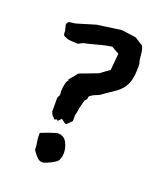

<svg xmlns="http://www.w3.org/2000/svg" viewBox="-108 -591 588 693"><g transform="rotate(20 186.0 -244.5)"><path d="M202 -234 198 -218Q194 -204 193 -199Q192 -194 191 -183L188 -173V-149L170 -131H164L148 -143L136 -131L130 -135L124 -131L112 -143L106 -155V-209L112 -221V-227Q112 -228 111.5 -230Q111 -232 111 -235Q111 -241 112 -250Q113 -259 117 -273L123 -282L121 -284L148 -317L217 -343L253 -369L259 -433L230 -450L208 -446Q206 -446 194 -443Q182 -440 167.5 -436Q153 -432 140.5 -429Q128 -426 126 -426L109 -417L77 -419Q72 -419 63 -423L54 -427Q50 -431 50.5 -439Q51 -447 48 -452L46 -462Q45 -464 45 -468Q45 -471 47 -475L52 -480L76 -483L149 -505L241 -518L294 -511Q297 -511 301.5 -508Q306 -505 311.5 -501.5Q317 -498 321.5 -495Q326 -492 328 -492Q336 -478 337 -458Q338 -438 342 -428Q343 -425 343 -412Q343 -380 337.5 -360.5Q332 -341 320.5 -327Q309 -313 290.5 -301Q272 -289 247 -271Q239 -267 230.5 -264Q222 -261 215 -255Q210 -252 210 -247Q210 -242 208 -239ZM95 -5Q95 -20 92.5 -33Q90 -46 90 -58V-67Q90 -68 99 -71.5Q108 -75 119 -79Q130 -83 140 -86Q150 -89 152 -89Q176 -89 186.5 -69.5Q197 -50 197 -29Q197 -22 196 -17Q195 -12 191 -2Q190 2 182.5 7.5Q175 13 166 17.5Q157 22 148 25.5Q139 29 135 29Q122 29 112 17.5Q102 6 95 -5Z"/></g></svg>

Font: East Sea Dokdo Cyrillic
Style: Regular
Weight: 400
Version: Version 1.00 July 4, 2018, initial release